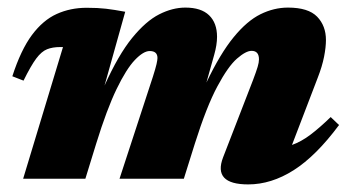

<svg xmlns="http://www.w3.org/2000/svg" viewBox="-20 -471 920 506"><path d="M873.5 -141.5Q813 -60 754 -22.5Q695 15 634 15Q540.5 15 568 -56.5L647 -260.5Q655.5 -283 659 -294.8Q662.5 -306.5 662.5 -314.5Q662.5 -337 643 -337Q628 -337 604.5 -316.5Q581 -296 552.8 -243.2Q524.5 -190.5 493.5 -92.5L464.5 0H295L383 -269Q390 -291 392.5 -302Q395 -313 395 -318Q395 -336.5 374.5 -336.5Q358 -336.5 335.5 -313Q313 -289.5 287.2 -236.2Q261.5 -183 233.5 -92.5L205 0H41L146 -347H138.5Q118.5 -347 104 -341.2Q89.5 -335.5 75.5 -316.8Q61.5 -298 42 -258.5L12.5 -270Q35 -339.5 64.2 -378.8Q93.5 -418 129.5 -434.2Q165.5 -450.5 208.5 -450.5Q238 -450.5 259.2 -448Q280.5 -445.5 310 -440L255.5 -245.5Q292 -326.5 328.2 -371Q364.5 -415.5 399.5 -433.2Q434.5 -451 468.5 -451Q510 -451 531 -430.8Q552 -410.5 552 -374Q552 -353 544.5 -326.5L524 -253.5Q560.5 -330 595.8 -373Q631 -416 666.5 -433.5Q702 -451 739 -451Q792.5 -451 815.8 -427Q839 -403 839 -365.5Q839 -346.5 834 -321.2Q829 -296 817.5 -266.5L749.5 -89Q773.5 -97.5 797.5 -115.5Q821.5 -133.5 851.5 -162.5Z"/></svg>

Font: Newsreader Text ExtraBold
Style: Italic
Weight: 800
Italic angle: -17°
Designer: Hugues Gentile
Foundry: Production Type
Version: Version 1.001